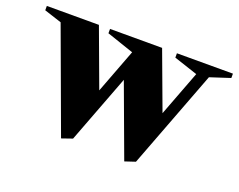

<svg xmlns="http://www.w3.org/2000/svg" viewBox="-168 -656 1030 828"><g transform="rotate(20 347.0 -242.0)"><path d="M173 16 0 -454 -80 -480V-500H159L257 -235L334 -438L210 -480V-500H449L547 -236L626 -444L517 -480V-500H774V-480L682 -450L511 0L463 16L341 -314L222 -1Z"/></g></svg>

Font: Wittgenstein Black
Style: Regular
Weight: 900
Designer: Jörg Drees
Foundry: Jörg Drees
Version: Version 1.303; ttfautohint (v1.8.4.7-5d5b)